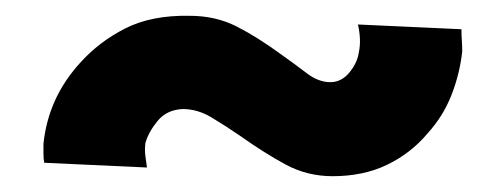

<svg xmlns="http://www.w3.org/2000/svg" viewBox="-20 -371 605 243"><path d="M166 -159 36 -165Q35 -170 35 -176.5Q35 -183 35 -189Q41 -247 81 -291Q105 -318 138.5 -335Q172 -352 220 -351Q253 -351 279.5 -337.5Q306 -324 336 -302Q353 -290 368 -278.5Q383 -267 398 -267Q412 -267 422 -279Q432 -291 434 -304Q436 -313 435.5 -322.5Q435 -332 433 -340L564 -334Q564 -327 564.5 -320Q565 -313 565 -306Q562 -278 551.5 -251Q541 -224 521 -202Q500 -177 470 -162.5Q440 -148 401 -148Q369 -148 342 -162.5Q315 -177 284 -199Q265 -212 247.5 -222.5Q230 -233 211 -233Q191 -232 179.5 -218Q168 -204 164 -190Q163 -181 164 -173.5Q165 -166 166 -159Z"/></svg>

Font: Jost* Heavy
Style: Italic
Weight: 800
Italic angle: -10°
Version: Version 3.7